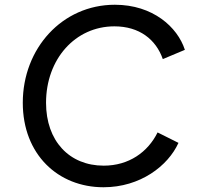

<svg xmlns="http://www.w3.org/2000/svg" viewBox="-20 -777 834 809"><path d="M416 12C571 12 688 -78 732 -175L644 -219C603 -136 523 -79 417 -79C272 -79 174 -183 174 -344C174 -528 297 -666 462 -666C567 -666 637 -611 666 -528L759 -567C728 -663 624 -757 464 -757C242 -757 76 -573 76 -344C76 -126 225 12 416 12Z"/></svg>

Font: Mluvka Medium
Style: Italic
Weight: 500
Italic angle: -8°
Designer: Modified by Jiří Krblich, Original typeface by Gumpita Rahayu
Foundry: Gumpita Rahayu & Jiří Krblich
Version: Version 2.000;Glyphs 3.1.1 (3134)